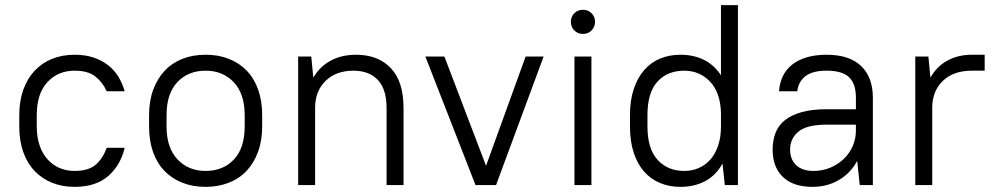

<svg xmlns="http://www.w3.org/2000/svg" viewBox="-20 -720 3876 747"><path d="M270 7Q222 7 182.5 -9Q143 -25 114.5 -55Q86 -85 70.5 -128.5Q55 -172 55 -228V-272Q55 -327 70.5 -370.5Q86 -414 114.5 -444.5Q143 -475 182.5 -491Q222 -507 270 -507Q312 -507 344.5 -496Q377 -485 401.5 -465.5Q426 -446 441.5 -420Q457 -394 465 -365H395Q380 -399 351.5 -422Q323 -445 270 -445Q206 -445 164.5 -400.5Q123 -356 123 -272V-228Q123 -187 134 -154.5Q145 -122 165 -100Q185 -78 211.5 -66.5Q238 -55 270 -55Q324 -55 352 -79Q380 -103 395 -145H465Q450 -79 402 -36Q354 7 270 7Z M780 7Q730 7 689.5 -9Q649 -25 620 -55Q591 -85 575.5 -128.5Q560 -172 560 -228V-272Q560 -327 576 -370.5Q592 -414 620.5 -444.5Q649 -475 689.5 -491Q730 -507 780 -507Q830 -507 870.5 -491Q911 -475 940 -445Q969 -415 984.5 -371Q1000 -327 1000 -272V-228Q1000 -173 984 -129.5Q968 -86 939.5 -55.5Q911 -25 870 -9Q829 7 780 7ZM780 -55Q848 -55 890 -99.5Q932 -144 932 -228V-272Q932 -355 889.5 -400Q847 -445 780 -445Q712 -445 670 -400.5Q628 -356 628 -272V-228Q628 -145 670.5 -100Q713 -55 780 -55Z M1140 -500H1191L1199 -418Q1224 -461 1266.5 -484Q1309 -507 1365 -507Q1451 -507 1500.5 -455Q1550 -403 1550 -300V0H1484V-300Q1484 -373 1450 -409Q1416 -445 1355 -445Q1289 -445 1248.5 -407Q1208 -369 1206 -306V0H1140Z M1635 -500H1709L1871 -75L2025 -500H2095L1910 0H1830Z M2215 -500H2281V0H2215ZM2248 -588Q2228 -588 2214.5 -601.5Q2201 -615 2201 -635Q2201 -655 2214.5 -668.5Q2228 -682 2248 -682Q2268 -682 2281.5 -668.5Q2295 -655 2295 -635Q2295 -615 2281.5 -601.5Q2268 -588 2248 -588Z M2627 7Q2584 7 2548 -8Q2512 -23 2486 -52.5Q2460 -82 2445.5 -126Q2431 -170 2431 -228V-272Q2431 -329 2445.5 -373Q2460 -417 2486 -447Q2512 -477 2548 -492Q2584 -507 2627 -507Q2679 -507 2719 -487Q2759 -467 2785 -427V-700H2851V0H2800L2791 -84Q2766 -38 2724 -15.5Q2682 7 2627 7ZM2642 -55Q2673 -55 2699 -66.5Q2725 -78 2744 -99.5Q2763 -121 2774 -153.5Q2785 -186 2785 -228V-280Q2783 -360 2742.5 -402.5Q2702 -445 2642 -445Q2577 -445 2538 -402.5Q2499 -360 2499 -272V-228Q2499 -141 2538.5 -98Q2578 -55 2642 -55Z M3141 7Q3066 7 3026 -31.5Q2986 -70 2986 -138Q2986 -174 2997.5 -203.5Q3009 -233 3034.5 -253Q3060 -273 3100 -284Q3140 -295 3196 -295H3310V-340Q3310 -394 3283.5 -419.5Q3257 -445 3196 -445Q3141 -445 3113.5 -423.5Q3086 -402 3082 -365H3011Q3013 -396 3025 -422Q3037 -448 3060 -467Q3083 -486 3117 -496.5Q3151 -507 3196 -507Q3285 -507 3330.5 -463Q3376 -419 3376 -340V0H3325L3315 -94Q3289 -46 3243.5 -19.5Q3198 7 3141 7ZM3146 -55Q3180 -55 3210 -67.5Q3240 -80 3262.5 -101.5Q3285 -123 3297.5 -151.5Q3310 -180 3310 -212V-235H3196Q3119 -235 3086.5 -208Q3054 -181 3054 -138Q3054 -100 3077.5 -77.5Q3101 -55 3146 -55Z M3541 -500H3592L3600 -418Q3624 -461 3665.5 -484Q3707 -507 3761 -507H3811V-445H3761Q3691 -445 3650 -407Q3609 -369 3607 -306V0H3541Z"/></svg>

Font: PT Root UI Web
Style: Regular
Weight: 400
Designer: Vitaly Kuzmin
Foundry: ParaType Ltd.
Version: Version 1.000W